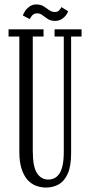

<svg xmlns="http://www.w3.org/2000/svg" viewBox="-20 -832 406 864"><path d="M187 12Q165.5 12 144 4.5Q122.5 -3 105.2 -21.2Q88 -39.5 77.5 -71Q67 -102.5 67 -150V-667.5H18.5V-700H176V-667.5H127.5V-153.5Q127.5 -80.5 146.8 -52.2Q166 -24 197 -24Q212 -24 224.5 -30Q237 -36 246.8 -50Q256.5 -64 261.8 -88.2Q267 -112.5 267 -149V-667.5H225.5V-700H347V-667.5H300V-143Q300 -84 284.8 -50.2Q269.5 -16.5 244 -2.2Q218.5 12 187 12ZM227.5 -738Q208 -738 195 -746.5Q182 -755 171.2 -763.5Q160.5 -772 147.5 -772Q132.5 -772 124.5 -762.2Q116.5 -752.5 114 -746L83 -762Q85.5 -771.5 93.2 -783Q101 -794.5 113.8 -803.2Q126.5 -812 143 -812Q163 -812 176.5 -803.5Q190 -795 201.5 -786.5Q213 -778 227 -778Q240 -778 246.8 -786Q253.5 -794 256.5 -800L286.5 -781.5Q284.5 -773.5 276.8 -763.2Q269 -753 256.8 -745.5Q244.5 -738 227.5 -738Z"/></svg>

Font: Imbue Thin 10pt Light
Style: Regular
Weight: 300
Version: Version 1.102